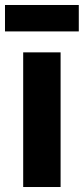

<svg xmlns="http://www.w3.org/2000/svg" viewBox="-27 -750 336 770"><path d="M216 -540V0H66V-540ZM289 -730V-624H-7V-730Z"/></svg>

Font: Pathway Extreme SemiCondensed
Style: Bold
Weight: 700
Width: 4
Version: Version 1.001;gftools[0.9.26]